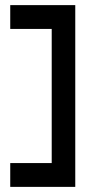

<svg xmlns="http://www.w3.org/2000/svg" viewBox="-20 -660 341 750"><path d="M20 -23V70H274V-640H20V-547H182V-23Z"/></svg>

Font: Charger Sport
Style: Bd
Weight: 700
Designer: Jasper
Foundry: Cannot Into Space Fonts
Version: Version 1.1